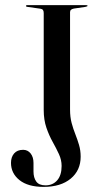

<svg xmlns="http://www.w3.org/2000/svg" viewBox="-20 -720 400 751"><path d="M295.5 -107Q295.5 -53.5 256.5 -21.2Q217.5 11 150.5 11Q89.5 11 56.2 -15.5Q23 -42 23 -83Q23 -105.5 35.2 -119.8Q47.5 -134 70.5 -134Q88.5 -134 99.8 -119.8Q111 -105.5 111 -83V-49.5Q111 -25 121.8 -10Q132.5 5 158 5Q186.5 5 203.8 -14.8Q221 -34.5 221 -71Q221 -94.5 210.5 -117.2Q200 -140 186 -165Q172 -190 161.5 -220.5Q151 -251 151 -290V-669Q151 -677 148 -681Q145 -685 137.5 -686L88 -693Q84 -693.5 82.8 -694.5Q81.5 -695.5 81.5 -696.5Q81.5 -698.5 83 -699.2Q84.5 -700 86.5 -700H317Q319.5 -700 321 -699.2Q322.5 -698.5 322.5 -697Q322.5 -695 313.5 -693L269 -686.5Q261.5 -685 257.8 -681.8Q254 -678.5 254 -672V-291.5Q254 -262 260.2 -238.8Q266.5 -215.5 274.8 -194.8Q283 -174 289.2 -152.8Q295.5 -131.5 295.5 -107Z"/></svg>

Font: Fraunces 120pt
Style: Regular
Weight: 400
Version: Version 1.000;[b76b70a41]